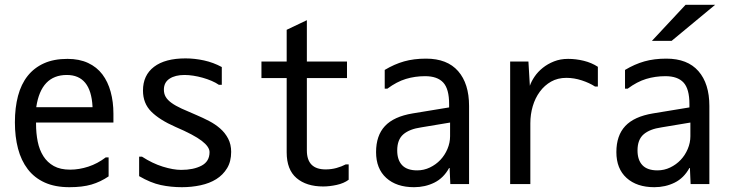

<svg xmlns="http://www.w3.org/2000/svg" viewBox="-20 -782 3040 799"><path d="M131 -336H365V-339Q358 -470 258 -470Q151 -470 131 -337ZM261 -537Q310 -537 346.5 -520Q383 -503 406 -472.5Q429 -442 440.5 -400Q452 -358 452 -309V-272H130V-267Q130 -227 137 -192.5Q144 -158 160.5 -132Q177 -106 204 -91Q231 -76 272 -76Q309 -76 347.5 -88.5Q386 -101 420 -127H432V-48Q398 -25 360.5 -14Q323 -3 269 -3Q209 -3 166 -22.5Q123 -42 95.5 -78Q68 -114 55 -163.5Q42 -213 42 -273Q42 -334 55 -383Q68 -432 95 -466Q122 -500 163 -518.5Q204 -537 261 -537Z M571 -130Q614 -102 657.5 -88.5Q701 -75 734 -75Q785 -75 818.5 -92.5Q852 -110 852 -149Q852 -171 819.5 -196Q787 -221 710 -254Q644 -283 609.5 -317.5Q575 -352 575 -405Q575 -469 621 -504Q667 -539 752 -539Q790 -539 829 -530.5Q868 -522 903 -503V-429H891Q878 -438 860.5 -445.5Q843 -453 823.5 -458.5Q804 -464 784.5 -467Q765 -470 748 -470Q709 -470 685.5 -454.5Q662 -439 662 -409Q662 -392 669.5 -379Q677 -366 693.5 -354Q710 -342 736 -330Q762 -318 798 -303Q824 -292 850 -278.5Q876 -265 896.5 -247Q917 -229 929.5 -205Q942 -181 942 -150Q942 -110 925 -82Q908 -54 880 -36.5Q852 -19 814.5 -11Q777 -3 737 -3Q691 -3 649 -12Q607 -21 559 -49V-130Z M1431 -98V-34Q1411 -19 1381 -12.5Q1351 -6 1325 -6Q1255 -6 1214 -41Q1173 -76 1173 -148V-457H1068V-526H1173V-658L1257 -698V-526H1424V-457H1257V-156Q1257 -77 1335 -77Q1359 -77 1380.5 -83Q1402 -89 1419 -98Z M1853 -215V-272L1733 -252Q1684 -245 1658.5 -223Q1633 -201 1633 -156Q1633 -116 1653.5 -94.5Q1674 -73 1716 -73Q1744 -73 1769 -85Q1794 -97 1812.5 -116.5Q1831 -136 1842 -162Q1853 -188 1853 -215ZM1581 -413V-491Q1621 -515 1661.5 -526.5Q1702 -538 1753 -538Q1841 -538 1886.5 -486Q1932 -434 1932 -341V-16H1854L1851 -83H1849Q1826 -41 1787.5 -22Q1749 -3 1703 -3Q1630 -3 1587.5 -41.5Q1545 -80 1545 -149Q1545 -218 1582 -257.5Q1619 -297 1697 -310L1849 -335V-349Q1849 -412 1824.5 -438.5Q1800 -465 1749 -465Q1707 -465 1669 -453.5Q1631 -442 1592 -413Z M2179 -526 2185 -425Q2191 -443 2204.5 -463Q2218 -483 2238.5 -499.5Q2259 -516 2285.5 -526.5Q2312 -537 2344 -537Q2377 -537 2409.5 -529Q2442 -521 2468 -504V-422H2456Q2433 -437 2401 -447.5Q2369 -458 2337 -458Q2301 -458 2273.5 -442.5Q2246 -427 2226.5 -400.5Q2207 -374 2197 -340Q2187 -306 2187 -269V-16H2103V-526Z M2853 -215V-272L2733 -252Q2684 -245 2658.5 -223Q2633 -201 2633 -156Q2633 -116 2653.5 -94.5Q2674 -73 2716 -73Q2744 -73 2769 -85Q2794 -97 2812.5 -116.5Q2831 -136 2842 -162Q2853 -188 2853 -215ZM2581 -413V-491Q2621 -515 2661.5 -526.5Q2702 -538 2753 -538Q2841 -538 2886.5 -486Q2932 -434 2932 -341V-16H2854L2851 -83H2849Q2826 -41 2787.5 -22Q2749 -3 2703 -3Q2630 -3 2587.5 -41.5Q2545 -80 2545 -149Q2545 -218 2582 -257.5Q2619 -297 2697 -310L2849 -335V-349Q2849 -412 2824.5 -438.5Q2800 -465 2749 -465Q2707 -465 2669 -453.5Q2631 -442 2592 -413ZM2833 -762H2956L2775 -612H2693Z"/></svg>

Font: D2Coding ligature
Style: Regular
Weight: 400
Monospace: yes
Designer: Yong-Rak Park; Jeong-Hwan Yoon; Sang-Min Lee;
Foundry: NHN Corporation
Version: Version 1.3.2; Build 20180524